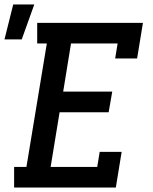

<svg xmlns="http://www.w3.org/2000/svg" viewBox="-62 -837 682 857"><path d="M1 0V-92H56L147 -643H104V-735H576L550 -576H452L463 -643H255L220 -428H439L423 -336H204L164 -92H372L383 -159H481L455 0ZM-42 -661 -3 -817H91L35 -661Z"/></svg>

Font: Iosevka Etoile Semibold
Style: Italic
Weight: 600
Italic angle: -9°
Designer: Belleve Invis
Foundry: Belleve Invis
Version: Version 22.1.2; ttfautohint (v1.8.4)